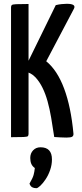

<svg xmlns="http://www.w3.org/2000/svg" viewBox="-20 -721 429 1009"><path d="M329 2Q314 2 297.5 1Q281 0 265 -1Q257 -55 249 -102Q241 -149 230 -188.5Q219 -228 203.5 -259.5Q188 -291 167 -314Q155 -327 140 -335Q125 -343 110 -346V-361L273 -694Q289 -698 304.5 -699.5Q320 -701 331 -701Q381 -701 369 -676L223 -399Q281 -352 317 -255.5Q353 -159 366 -19Q367 -8 360 -3Q353 2 329 2ZM38 0V-682Q38 -691 42 -694.5Q46 -698 65 -699Q84 -700 130 -700V-18Q130 -9 126.5 -5.5Q123 -2 103.5 -1Q84 0 38 0ZM171 268Q158 268 149 263Q140 258 135 244Q152 215 156.5 198.5Q161 182 163 162Q150 153 144.5 140Q139 127 139 109Q139 85 154 69Q169 53 193 53Q223 53 238 69Q253 85 253 117Q253 145 243.5 172.5Q234 200 219.5 221.5Q205 243 191.5 255.5Q178 268 171 268Z"/></svg>

Font: Yanone Kaffeesatz Medium
Style: Regular
Weight: 500
Designer: Yanone (Cyrillic: Daniel Pouzeot, Huerta Tipografica, and Cyreal)
Foundry: Yanone
Version: Version 2.003